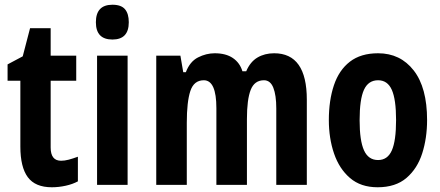

<svg xmlns="http://www.w3.org/2000/svg" viewBox="-20 -781 1858 811"><path d="M238 -102Q253 -102 270 -106.5Q287 -111 309 -119V-15Q287 -3 257.5 3.5Q228 10 199 10Q129 10 97.5 -32.5Q66 -75 66 -162V-440H12V-509L76 -543L107 -662H194V-546H302V-440H194V-158Q194 -102 238 -102Z M455 -761Q492 -761 508 -742Q524 -723 524 -687Q524 -614 455 -614Q385 -614 385 -687Q385 -761 455 -761ZM519 -546V0H390V-546Z M1138 -556Q1276 -556 1276 -360V0H1147V-323Q1147 -379 1134.5 -410.5Q1122 -442 1095 -442Q1055 -442 1039 -401.5Q1023 -361 1023 -278V0H894V-324Q894 -442 841 -442Q799 -442 784 -396.5Q769 -351 769 -262V0H640V-546H742L754 -476H765Q782 -521 816.5 -538.5Q851 -556 887 -556Q934 -556 963.5 -536Q993 -516 1004 -480H1020Q1037 -520 1067.5 -538Q1098 -556 1138 -556Z M1784 -274Q1784 -198 1763.5 -133.5Q1743 -69 1697 -29.5Q1651 10 1575 10Q1504 10 1458.5 -29Q1413 -68 1391 -132.5Q1369 -197 1369 -274Q1369 -357 1390.5 -421Q1412 -485 1458 -520.5Q1504 -556 1577 -556Q1671 -556 1727.5 -483.5Q1784 -411 1784 -274ZM1499 -273Q1499 -187 1517.5 -146Q1536 -105 1577 -105Q1617 -105 1635 -145.5Q1653 -186 1653 -274Q1653 -361 1635 -401.5Q1617 -442 1577 -442Q1536 -442 1517.5 -402Q1499 -362 1499 -273Z"/></svg>

Font: Noto Sans Gujarati UI ExtraCondensed
Style: Bold
Weight: 700
Width: 2
Designer: Jelle Bosma - Monotype Design Team, Universal Thirst
Foundry: Monotype Imaging Inc.
Version: Version 2.106; ttfautohint (v1.8.4.7-5d5b)